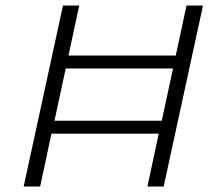

<svg xmlns="http://www.w3.org/2000/svg" viewBox="-20 -678 772 698"><path d="M658 -658H718L575 0H516L557 -192H167L126 0H66L209 -658H268L229 -476H619ZM178 -239H568L609 -429H219Z"/></svg>

Font: EauTestText Semilight
Style: Italic
Weight: 300
Italic angle: -12°
Designer: Christian Thalmann (Catharsis Fonts)
Version: Version 0.001;PS 000.001;hotconv 1.0.88;makeotf.lib2.5.64775